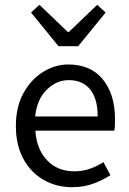

<svg xmlns="http://www.w3.org/2000/svg" viewBox="-20 -766 536 798"><path d="M279 12Q214 12 161 -18.5Q108 -49 77 -106Q46 -163 46 -242Q46 -322 77.5 -379Q109 -436 159 -467Q209 -498 264 -498Q357 -498 407.5 -436Q458 -374 458 -270Q458 -257 457.5 -244.5Q457 -232 455 -223H127Q132 -146 175.5 -100Q219 -54 289 -54Q324 -54 353.5 -64.5Q383 -75 410 -92L439 -38Q408 -18 368.5 -3Q329 12 279 12ZM126 -282H386Q386 -356 354.5 -394.5Q323 -433 266 -433Q215 -433 174.5 -393.5Q134 -354 126 -282ZM223 -574 109 -714 144 -746 262 -633H266L384 -746L419 -714L305 -574Z"/></svg>

Font: .
Style: 
Weight: 400
Designer: Paul D. Hunt, Dalton Maag
Foundry: Dalton Maag Ltd
Version: Version 1.200